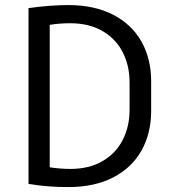

<svg xmlns="http://www.w3.org/2000/svg" viewBox="-20 -742 686 769"><path d="M585.4 -416.5V-297.9Q585.4 -208 546.6 -138.9Q507.8 -69.8 432.9 -31.2Q357.9 7.3 253.9 7.3Q211.9 7.3 174.6 4.4Q137.2 1.5 94.2 -5.4V-709.5Q181.6 -721.7 253.9 -721.7Q357.9 -721.7 432.9 -683.1Q507.8 -644.5 546.6 -575.4Q585.4 -506.3 585.4 -416.5ZM499 -412.1Q499 -479 471.4 -533Q443.8 -586.9 390.1 -617.9Q336.4 -648.9 261.7 -648.9Q218.8 -648.9 179.2 -642.6V-71.8Q223.6 -65.4 261.7 -65.4Q336.4 -65.4 390.1 -96.4Q443.8 -127.4 471.4 -181.4Q499 -235.4 499 -302.2Z"/></svg>

Font: Lycee Sans
Style: Regular
Weight: 400
Designer: Justin Alvin
Foundry: Alkove Design
Version: Version 1.030